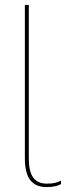

<svg xmlns="http://www.w3.org/2000/svg" viewBox="-20 -750 277 780"><path d="M97 -107Q97 -53 115 -28.5Q133 -4 170 -4Q191 -4 203 -7Q215 -10 228 -16V-2Q206 10 170 10Q125 10 103 -18Q81 -46 81 -107V-730H97Z"/></svg>

Font: Work Sans Thin
Style: Regular
Weight: 260
Designer: Wei Huang
Foundry: Wei Huang
Version: Version 1.500